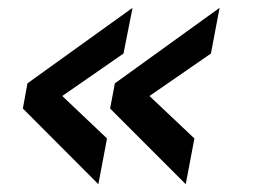

<svg xmlns="http://www.w3.org/2000/svg" viewBox="-20 -537 642 488"><path d="M38.1 -261.2 49.8 -325.2 316.9 -517.1 293.9 -400.9 138.2 -293 252 -185.1 230 -68.8ZM259.8 -261.2 272 -325.2 538.1 -517.1 516.1 -400.9 359.9 -293 474.1 -185.1 452.1 -68.8Z"/></svg>

Font: Hack
Style: Bold Italic
Weight: 700
Italic angle: -11°
Monospace: yes
Designer: Christopher Simpkins
Foundry: Christopher Simpkins
Version: Version 2.017; ttfautohint (v1.4.1) -l 4 -r 80 -G 350 -x 0 -